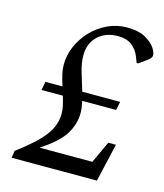

<svg xmlns="http://www.w3.org/2000/svg" viewBox="-103 -748 705 826"><g transform="rotate(15 250.0 -335.0)"><path d="M26 0 31 -32Q116 -95 150.5 -141.5Q185 -188 185 -238Q185 -256 180.5 -275.5Q176 -295 170 -315H75L82 -353H158Q150 -377 144.5 -400.5Q139 -424 139 -447Q139 -488 156.5 -528Q174 -568 204.5 -600Q235 -632 275.5 -651Q316 -670 361 -670Q414 -670 445 -652Q476 -634 489 -613Q500 -595 500 -583Q500 -576 495.5 -570.5Q491 -565 483 -559L447 -533H440L430 -559Q419 -588 395.5 -606Q372 -624 334 -624Q278 -624 244 -591.5Q210 -559 210 -506Q210 -472 222 -432Q234 -392 246 -353H415L407 -315H256Q259 -301 261 -288Q263 -275 263 -263Q263 -214 236 -169Q209 -124 131 -73H366L411 -170H445L406 0Z"/></g></svg>

Font: Spectral SC
Style: Italic
Weight: 400
Italic angle: -10°
Designer: Jean-Baptiste Levee
Foundry: Production Type
Version: Version 2.001